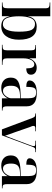

<svg xmlns="http://www.w3.org/2000/svg" viewBox="1084 -1884 810 3018"><g transform="rotate(90 1489.0 -375.0)"><path d="M391 10Q492 10 548 -64.5Q604 -139 604 -267Q604 -547 400 -547Q265 -547 237 -413H235Q236 -464 236 -506.5Q236 -549 236 -580V-760H19V-750H43Q75 -750 92.5 -739Q110 -728 110 -684V-92Q110 -40 95.5 -25Q81 -10 35 -10H19V0H235V-120H237Q254 -46 293 -18Q332 10 391 10ZM360 -15Q288 -15 262 -83.5Q236 -152 236 -267Q236 -378 263 -449Q290 -520 357 -520Q424 -520 451 -464Q478 -408 478 -266Q478 -15 360 -15Z M684 0H999V-10H967Q927 -10 912 -24Q897 -38 897 -81V-338Q897 -413 924 -461Q951 -509 991 -509Q1024 -509 1039.5 -480.5Q1055 -452 1055 -383Q1154 -383 1154 -457Q1154 -499 1123.5 -523Q1093 -547 1044 -547Q986 -547 948.5 -511Q911 -475 898 -432H896V-536H688V-526H704Q746 -526 758.5 -513Q771 -500 771 -461V-81Q771 -38 757 -24Q743 -10 706 -10H684Z M1359 10Q1430 10 1470 -23Q1510 -56 1524 -90H1526V0H1717V-10H1710Q1670 -10 1660.5 -27Q1651 -44 1651 -88V-394Q1651 -466 1601.5 -507Q1552 -548 1439 -548Q1341 -548 1293 -516Q1245 -484 1245 -435Q1245 -383 1345 -383Q1345 -463 1359.5 -500.5Q1374 -538 1432 -538Q1497 -538 1511 -502.5Q1525 -467 1525 -409V-296L1439 -293Q1319 -289 1259.5 -255Q1200 -221 1200 -141Q1200 -69 1243 -29.5Q1286 10 1359 10ZM1410 -17Q1328 -17 1328 -144Q1328 -214 1358 -247Q1388 -280 1467 -284L1525 -286V-147Q1525 -108 1490.5 -62.5Q1456 -17 1410 -17Z M2014 0H2108L2285 -475Q2298 -510 2308.5 -518Q2319 -526 2355 -526H2371V-536H2192V-526H2228Q2259 -526 2268 -520.5Q2277 -515 2277 -503Q2277 -486 2266.5 -458.5Q2256 -431 2239 -383L2170 -199Q2149 -146 2135 -109Q2121 -72 2113 -50Q2103 -84 2087.5 -125Q2072 -166 2058 -206L1976 -443Q1971 -455 1965 -468.5Q1959 -482 1959 -495Q1959 -508 1966 -517Q1973 -526 1999 -526H2043V-536H1764V-526Q1797 -526 1809.5 -518Q1822 -510 1834 -479Z M2582 10Q2653 10 2693 -23Q2733 -56 2747 -90H2749V0H2940V-10H2933Q2893 -10 2883.5 -27Q2874 -44 2874 -88V-394Q2874 -466 2824.5 -507Q2775 -548 2662 -548Q2564 -548 2516 -516Q2468 -484 2468 -435Q2468 -383 2568 -383Q2568 -463 2582.5 -500.5Q2597 -538 2655 -538Q2720 -538 2734 -502.5Q2748 -467 2748 -409V-296L2662 -293Q2542 -289 2482.5 -255Q2423 -221 2423 -141Q2423 -69 2466 -29.5Q2509 10 2582 10ZM2633 -17Q2551 -17 2551 -144Q2551 -214 2581 -247Q2611 -280 2690 -284L2748 -286V-147Q2748 -108 2713.5 -62.5Q2679 -17 2633 -17Z"/></g></svg>

Font: Noto Serif Display Semi
Style: Regular
Weight: 600
Designer: Monotype Design Team
Foundry: Monotype Imaging Inc.
Version: Version 1.900